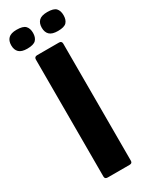

<svg xmlns="http://www.w3.org/2000/svg" viewBox="-223 -871 718 915"><g transform="rotate(-30 136.0 -413.5)"><path d="M211 -14Q211 0 196 0H76Q60 0 60 -14V-658Q60 -673 76 -673H196Q211 -673 211 -658ZM112 -775Q112 -750 99 -736.5Q86 -723 51 -723Q20 -723 6 -736.5Q-8 -750 -8 -775Q-8 -800 6 -813.5Q20 -827 51 -827Q86 -827 99 -813.5Q112 -800 112 -775ZM280 -775Q280 -750 267.5 -736.5Q255 -723 220 -723Q188 -723 174 -736.5Q160 -750 160 -775Q160 -800 174 -813.5Q188 -827 220 -827Q255 -827 267.5 -813.5Q280 -800 280 -775Z"/></g></svg>

Font: Glory Thin ExtraBold
Style: Regular
Weight: 800
Version: Version 1.011